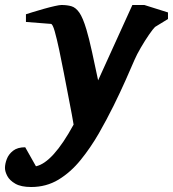

<svg xmlns="http://www.w3.org/2000/svg" viewBox="-101 -520 693 769"><path d="M571.8 -443.8 520 -412.1Q512.2 -404.8 495.8 -381.1Q479.5 -357.4 463.1 -329.3Q446.8 -301.3 438 -280.8Q424.3 -249 402.8 -200.4Q381.3 -151.9 353.8 -96.2Q326.2 -40.5 294.9 14.2Q261.7 71.8 221.9 120.8Q182.1 169.9 133.3 199.5Q84.5 229 23.9 229Q-16.6 229 -39.6 215.8Q-62.5 202.6 -71.8 184.8Q-81.1 167 -81.1 152.8Q-81.1 136.2 -73.7 116.9Q-66.4 97.7 -48.6 83.7Q-30.8 69.8 0 69.8L43 146Q110.8 131.3 193.8 -21Q192.9 -29.3 186.8 -61Q180.7 -92.8 172.1 -137.7Q163.6 -182.6 154.3 -230Q145.5 -275.9 136 -320.6Q126.5 -365.2 118.2 -394.5Q109.9 -423.8 103 -424.3L2.9 -432.1V-462.9Q11.7 -465.8 31.5 -471.9Q51.3 -478 74.7 -484.6Q98.1 -491.2 117.7 -495.6Q137.2 -500 145 -500Q167.5 -500 184.8 -495.1Q202.1 -490.2 216.6 -469.7Q231 -449.2 245.1 -401.9Q255.4 -367.7 267.6 -312Q279.8 -256.3 292 -198.2L429.2 -500H477.1L571.8 -470.2Z"/></svg>

Font: Charis
Style: Bold Italic
Weight: 700
Italic angle: -11°
Designer: Walt Agee, Miriam Martin, Annie Olsen, Victor Gaultney, Lorna Priest, Alan Ward, Bob Hallissy, Martin Hosken, Sharon Cor
Foundry: SIL Global
Version: Version 7.000